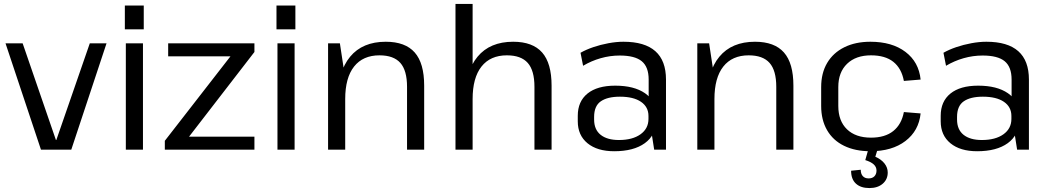

<svg xmlns="http://www.w3.org/2000/svg" viewBox="-20 -760 5321 975"><path d="M8 -540H95L264 -49H266L436 -540H521L342 0H188Z M706 -540V0H619V-540ZM710 -732V-611H614V-732Z M817 -45 1176 -507 1191 -474H834V-540H1272V-496L913 -31L898 -66H1272V0H817Z M1476 -540V0H1389V-540ZM1480 -732V-611H1384V-732Z M2047 -319Q2047 -402 2013 -440.5Q1979 -479 1907 -479Q1823 -479 1778 -422Q1733 -365 1733 -257L1695 -188V-254Q1695 -396 1758 -472Q1821 -548 1939 -548Q2038 -548 2086 -493.5Q2134 -439 2134 -325V0H2047ZM1646 -540H1706L1733 -362V0H1646Z M2694 -319Q2694 -402 2660 -440.5Q2626 -479 2554 -479Q2470 -479 2425 -422Q2380 -365 2380 -257L2341 -188L2342 -254Q2342 -396 2405 -472Q2468 -548 2586 -548Q2685 -548 2733 -493.5Q2781 -439 2781 -325V0H2694ZM2293 -740H2380V-362V0H2293Z M3274 -179V-356Q3274 -420 3239 -449Q3204 -478 3127 -478Q3078 -478 3030.5 -464.5Q2983 -451 2941 -426L2928 -492Q2956 -508 2992.5 -520.5Q3029 -533 3069.5 -540.5Q3110 -548 3146 -548Q3254 -548 3308 -500Q3362 -452 3362 -356V0H3302ZM3099 8Q3013 8 2963.5 -32.5Q2914 -73 2914 -144V-172Q2914 -245 2963.5 -285Q3013 -325 3104 -325Q3200 -325 3255.5 -286.5Q3311 -248 3311 -177V-147Q3311 -74 3254.5 -33Q3198 8 3099 8ZM3123 -49Q3192 -49 3232.5 -78Q3273 -107 3273 -156V-171Q3273 -217 3235 -243Q3197 -269 3128 -269Q3065 -269 3031 -245.5Q2997 -222 2997 -166V-153Q2997 -102 3030 -75.5Q3063 -49 3123 -49Z M3922 -319Q3922 -402 3888 -440.5Q3854 -479 3782 -479Q3698 -479 3653 -422Q3608 -365 3608 -257L3570 -188V-254Q3570 -396 3633 -472Q3696 -548 3814 -548Q3913 -548 3961 -493.5Q4009 -439 4009 -325V0H3922ZM3521 -540H3581L3608 -362V0H3521Z M4400 8Q4323 8 4266.5 -19.5Q4210 -47 4180 -99Q4150 -151 4150 -222V-318Q4150 -389 4180.5 -440.5Q4211 -492 4267.5 -520Q4324 -548 4400 -548Q4510 -548 4578 -496.5Q4646 -445 4655 -356L4570 -349Q4558 -413 4516.5 -446Q4475 -479 4403 -479Q4326 -479 4281.5 -436Q4237 -393 4237 -318V-222Q4237 -146 4281 -103.5Q4325 -61 4403 -61Q4474 -61 4516 -94.5Q4558 -128 4570 -191L4655 -184Q4646 -96 4578 -44Q4510 8 4400 8ZM4395 195Q4351 195 4326.5 172.5Q4302 150 4302 107L4351 102Q4351 123 4361.5 134.5Q4372 146 4391 146Q4410 146 4420.5 135Q4431 124 4431 106Q4431 88 4417 75Q4403 62 4374 53L4389 0H4436L4425 36Q4455 49 4471.5 70Q4488 91 4488 116Q4488 151 4462.5 173Q4437 195 4395 195Z M5117 -179V-356Q5117 -420 5082 -449Q5047 -478 4970 -478Q4921 -478 4873.5 -464.5Q4826 -451 4784 -426L4771 -492Q4799 -508 4835.5 -520.5Q4872 -533 4912.5 -540.5Q4953 -548 4989 -548Q5097 -548 5151 -500Q5205 -452 5205 -356V0H5145ZM4942 8Q4856 8 4806.5 -32.5Q4757 -73 4757 -144V-172Q4757 -245 4806.5 -285Q4856 -325 4947 -325Q5043 -325 5098.5 -286.5Q5154 -248 5154 -177V-147Q5154 -74 5097.5 -33Q5041 8 4942 8ZM4966 -49Q5035 -49 5075.5 -78Q5116 -107 5116 -156V-171Q5116 -217 5078 -243Q5040 -269 4971 -269Q4908 -269 4874 -245.5Q4840 -222 4840 -166V-153Q4840 -102 4873 -75.5Q4906 -49 4966 -49Z"/></svg>

Font: Pathway Extreme
Style: Regular
Weight: 400
Designer: Eduardo Rodriguez Tunni
Foundry: Eduardo Rodriguez Tunni
Version: Version 1.001;gftools[0.9.26]